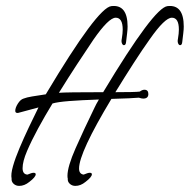

<svg xmlns="http://www.w3.org/2000/svg" viewBox="-20 -543 622 629"><path d="M43 66Q32 66 24.5 59Q17 52 18 42Q15 28 22.5 1.5Q30 -25 44 -58Q58 -91 74.5 -126Q91 -161 106 -191L39 -173H37Q30 -173 30 -180Q30 -190 38.5 -203.5Q47 -217 57 -220Q67 -224 85 -227Q103 -230 130 -234Q300 -519 345 -523Q398 -529 398 -456Q398 -447 396.5 -434.5Q395 -422 393 -405Q392 -395 386 -395Q382 -395 379.5 -401Q377 -407 379 -416Q382 -434 382 -446Q382 -485 359 -485Q336 -485 286 -413Q261 -376 232.5 -332.5Q204 -289 173 -239Q185 -240 221 -240.5Q257 -241 318 -241Q485 -519 529 -523Q582 -529 582 -456Q582 -447 580.5 -434.5Q579 -422 577 -405Q576 -395 570 -395Q566 -395 563.5 -401Q561 -407 563 -416Q566 -434 566 -446Q566 -485 543 -485Q520 -485 471 -415Q446 -380 418 -336.5Q390 -293 358 -241Q390 -241 410.5 -241.5Q431 -242 438 -243Q446 -249 453 -249Q466 -249 466 -235Q466 -220 449 -220Q444 -220 435 -223Q425 -222 402.5 -221Q380 -220 345 -219Q239 -43 239 9Q239 27 254 29Q268 23 274 23Q281 23 281 28Q281 37 260 53Q244 66 227 66Q216 66 208.5 59Q201 52 202 42Q201 39 201 33Q201 3 227.5 -57Q254 -117 290 -191Q294 -200 304 -217Q246 -215 207.5 -212Q169 -209 152 -204Q127 -163 105 -122.5Q83 -82 68.5 -48Q54 -14 54 8Q54 28 70 29Q84 23 90 23Q97 23 97 28Q97 37 76 53Q60 66 43 66Z"/></svg>

Font: Allison
Style: Regular
Weight: 400
Designer: Robert E. Leuschke
Foundry: Robert E. Leuschke
Version: Version 1.010; ttfautohint (v1.8.3)